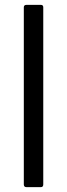

<svg xmlns="http://www.w3.org/2000/svg" viewBox="-20 -770 276 790"><path d="M89 0Q78 0 78 -11V-740Q78 -750 89 -750H148Q158 -750 158 -740V-11Q158 0 148 0Z"/></svg>

Font: LINE Seed Sans KR Regular
Style: Regular
Weight: 400
Designer: LINE VX Design & Sandoll Inc & Dalton Maag Ltd
Foundry: Sandoll Inc.
Version: Version 1.000